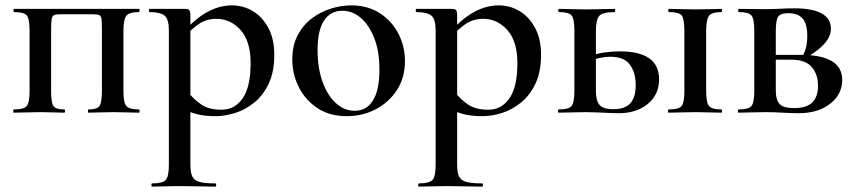

<svg xmlns="http://www.w3.org/2000/svg" viewBox="-20 -419 3184 714"><path d="M497 -12Q499 -12 499 -6Q499 0 497 0Q476 0 451.5 -1Q427 -2 401 -2Q376 -2 352 -1Q328 0 309 0Q307 0 307 -6Q307 -12 309 -12Q341 -12 350 -25Q359 -38 359 -81V-305Q359 -336 357.5 -348Q356 -360 348.5 -363Q341 -366 323 -366H208Q189 -366 181.5 -363Q174 -360 172 -347Q170 -334 170 -303V-81Q170 -38 178.5 -25Q187 -12 219 -12Q222 -12 222 -6Q222 0 219 0Q201 0 178 -1Q155 -2 132 -2Q104 -2 78.5 -1Q53 0 32 0Q29 0 29 -6Q29 -12 32 -12Q69 -12 79.5 -25Q90 -38 90 -81V-305Q90 -349 79.5 -361.5Q69 -374 33 -374Q30 -374 30 -380Q30 -386 33 -386H497Q499 -386 499 -380Q499 -374 497 -374Q460 -374 449.5 -360Q439 -346 439 -303V-81Q439 -38 449.5 -25Q460 -12 497 -12Z M546 275Q543 275 543 269Q543 263 546 263Q585 263 596.5 250Q608 237 608 194V-305Q608 -348 592 -361Q576 -374 536 -374Q534 -374 534 -380Q534 -386 536 -386Q554 -386 578.5 -386Q603 -386 626.5 -386Q650 -386 667 -386Q681 -386 684.5 -380.5Q688 -375 688 -362V194Q688 222 695 237Q702 252 722 257.5Q742 263 781 263Q784 263 784 269Q784 275 781 275Q754 275 719.5 274Q685 273 647 273Q619 273 592.5 274Q566 275 546 275ZM781 13Q742 13 714 6Q686 -1 649 -18L677 -79Q701 -49 729 -30Q757 -11 804 -11Q853 -11 882.5 -53.5Q912 -96 912 -184Q912 -266 874.5 -307.5Q837 -349 785 -349Q746 -349 717 -328Q688 -307 660 -277L650 -287Q701 -346 747.5 -372.5Q794 -399 843 -399Q885 -399 920.5 -377.5Q956 -356 978 -315Q1000 -274 1000 -215Q1000 -152 979.5 -108.5Q959 -65 926 -38Q893 -11 855 1Q817 13 781 13Z M1269 13Q1207 13 1162 -16Q1117 -45 1092 -93.5Q1067 -142 1067 -198Q1067 -250 1087 -288Q1107 -326 1139.5 -350.5Q1172 -375 1210.5 -387Q1249 -399 1286 -399Q1349 -399 1394 -369Q1439 -339 1462.5 -292Q1486 -245 1486 -192Q1486 -130 1456 -84Q1426 -38 1377 -12.5Q1328 13 1269 13ZM1299 -7Q1343 -7 1367 -45.5Q1391 -84 1391 -160Q1391 -229 1371.5 -278Q1352 -327 1321 -353Q1290 -379 1253 -379Q1209 -379 1185 -342.5Q1161 -306 1161 -233Q1161 -167 1179 -116Q1197 -65 1228.5 -36Q1260 -7 1299 -7Z M1538 275Q1535 275 1535 269Q1535 263 1538 263Q1577 263 1588.5 250Q1600 237 1600 194V-305Q1600 -348 1584 -361Q1568 -374 1528 -374Q1526 -374 1526 -380Q1526 -386 1528 -386Q1546 -386 1570.5 -386Q1595 -386 1618.5 -386Q1642 -386 1659 -386Q1673 -386 1676.5 -380.5Q1680 -375 1680 -362V194Q1680 222 1687 237Q1694 252 1714 257.5Q1734 263 1773 263Q1776 263 1776 269Q1776 275 1773 275Q1746 275 1711.5 274Q1677 273 1639 273Q1611 273 1584.5 274Q1558 275 1538 275ZM1773 13Q1734 13 1706 6Q1678 -1 1641 -18L1669 -79Q1693 -49 1721 -30Q1749 -11 1796 -11Q1845 -11 1874.5 -53.5Q1904 -96 1904 -184Q1904 -266 1866.5 -307.5Q1829 -349 1777 -349Q1738 -349 1709 -328Q1680 -307 1652 -277L1642 -287Q1693 -346 1739.5 -372.5Q1786 -399 1835 -399Q1877 -399 1912.5 -377.5Q1948 -356 1970 -315Q1992 -274 1992 -215Q1992 -152 1971.5 -108.5Q1951 -65 1918 -38Q1885 -11 1847 1Q1809 13 1773 13Z M2467 0Q2464 0 2464 -6Q2464 -12 2467 -12Q2505 -12 2515 -25Q2525 -38 2525 -81V-305Q2525 -349 2515 -361.5Q2505 -374 2468 -374Q2465 -374 2465 -380Q2465 -386 2468 -386Q2489 -386 2514.5 -385Q2540 -384 2567 -384Q2593 -384 2618.5 -385Q2644 -386 2663 -386Q2665 -386 2665 -380Q2665 -374 2663 -374Q2627 -374 2616.5 -360Q2606 -346 2606 -303V-81Q2606 -38 2616.5 -25Q2627 -12 2663 -12Q2665 -12 2665 -6Q2665 0 2663 0Q2643 0 2618 -1Q2593 -2 2567 -2Q2540 -2 2514.5 -1Q2489 0 2467 0ZM2196 -303V-81Q2196 -46 2209 -29.5Q2222 -13 2261 -13Q2304 -13 2324 -35Q2344 -57 2344 -102Q2344 -149 2322.5 -178.5Q2301 -208 2249 -208Q2231 -208 2210.5 -203.5Q2190 -199 2167 -188L2161 -205Q2193 -219 2225 -223.5Q2257 -228 2285 -228Q2431 -228 2431 -124Q2431 -67 2389 -32.5Q2347 2 2281 2Q2267 2 2245 1Q2223 0 2199.5 -1Q2176 -2 2158 -2Q2131 -2 2105 -1Q2079 0 2058 0Q2055 0 2055 -6Q2055 -12 2058 -12Q2095 -12 2105.5 -25Q2116 -38 2116 -81V-305Q2116 -349 2105.5 -361.5Q2095 -374 2059 -374Q2056 -374 2056 -380Q2056 -386 2059 -386Q2079 -386 2105 -385Q2131 -384 2158 -384Q2187 -384 2215 -385Q2243 -386 2265 -386Q2268 -386 2268 -380Q2268 -374 2265 -374Q2221 -374 2208.5 -360Q2196 -346 2196 -303Z M2827 -385Q2851 -385 2880 -386.5Q2909 -388 2936 -388Q3001 -388 3035.5 -369Q3070 -350 3070 -312Q3070 -257 2977 -204L2965 -211Q2973 -225 2977.5 -243Q2982 -261 2982 -285Q2982 -331 2964.5 -350.5Q2947 -370 2911 -370Q2884 -370 2874.5 -358Q2865 -346 2865 -303V-81Q2865 -49 2878.5 -33Q2892 -17 2933 -17Q2979 -17 3000.5 -38Q3022 -59 3022 -100Q3022 -142 2999 -169.5Q2976 -197 2922 -197H2831L2830 -215H2957Q3112 -215 3112 -122Q3112 -68 3067 -33Q3022 2 2950 2Q2928 2 2891.5 0Q2855 -2 2827 -2Q2800 -2 2774 -1Q2748 0 2727 0Q2724 0 2724 -6Q2724 -12 2727 -12Q2764 -12 2774.5 -25Q2785 -38 2785 -81V-305Q2785 -349 2774.5 -361.5Q2764 -374 2728 -374Q2725 -374 2725 -380Q2725 -386 2728 -386Q2748 -386 2774 -385.5Q2800 -385 2827 -385Z"/></svg>

Font: Cormorant SemiBold
Style: Regular
Weight: 600
Designer: Christian Thalmann (Catharsis Fonts)
Foundry: Catharsis Fonts
Version: Version 4.000